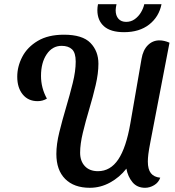

<svg xmlns="http://www.w3.org/2000/svg" viewBox="-20 -871 834 913"><path d="M407 22Q332 22 290 -20Q248 -62 248 -139Q248 -185 262 -242Q276 -299 294 -359.5Q312 -420 326 -476.5Q340 -533 340 -578Q340 -620 322.5 -636.5Q305 -653 273 -653Q229 -653 202 -613Q175 -573 175 -510Q175 -453 203 -402Q183 -390 159 -390Q114 -390 88 -422Q62 -454 62 -506Q62 -555 86 -601Q110 -647 159.5 -676.5Q209 -706 284 -706Q372 -706 410 -667Q448 -628 448 -568Q448 -522 435 -466.5Q422 -411 404.5 -352.5Q387 -294 374 -240Q361 -186 361 -145Q361 -105 383.5 -81Q406 -57 446 -57Q505 -57 542.5 -113Q580 -169 600 -285L653 -591Q660 -633 683 -656Q706 -679 738 -679Q761 -679 786 -668L695 -195Q688 -159 685.5 -138.5Q683 -118 683 -103Q683 -66 697.5 -47.5Q712 -29 742 -26Q734 -3 713 9.5Q692 22 670 22Q632 22 610 -4.5Q588 -31 581 -69Q549 -28 503.5 -3Q458 22 407 22ZM570 -718Q506 -718 474.5 -746Q443 -774 443 -823Q443 -836 446 -851H534Q532 -841 531 -834.5Q530 -828 530 -822Q530 -797 543 -782Q556 -767 580 -767Q603 -767 621 -780Q639 -793 650.5 -812.5Q662 -832 666 -851H748Q736 -791 689.5 -754.5Q643 -718 570 -718Z"/></svg>

Font: Sansita Swashed
Style: Regular
Weight: 400
Designer: Pablo Cosgaya
Foundry: Omnibus-Type
Version: Version 1.003; ttfautohint (v1.8.3)